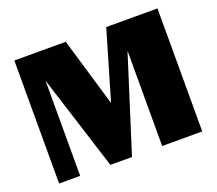

<svg xmlns="http://www.w3.org/2000/svg" viewBox="-112 -814 1092 968"><g transform="rotate(-20 433.5 -330.0)"><path d="M603 -511 441 0H325L163 -511V0H50V-660H326L435 -292L543 -660H818V0H603Z"/></g></svg>

Font: Sansita ExtraBold
Style: Regular
Weight: 800
Designer: Pablo Cosgaya
Foundry: Omnibus-Type
Version: Version 1.006